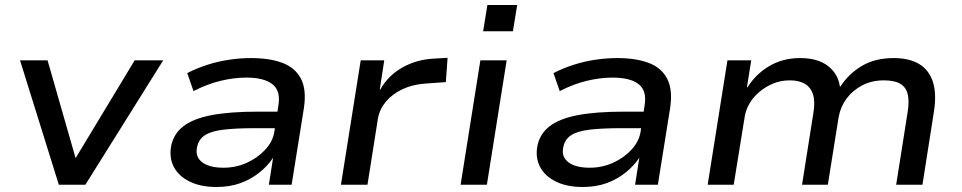

<svg xmlns="http://www.w3.org/2000/svg" viewBox="-20 -738 3843 767"><path d="M215 0 60 -497H170L283 -103H280L518 -497H632L321 0Z M845 9Q781 9 737 -13Q693 -35 674 -72Q655 -109 664 -156Q674 -204 713 -234Q752 -264 825 -278Q898 -292 1011 -292H1107L1097 -226H1001Q922 -226 872.5 -220Q823 -214 798 -197.5Q773 -181 767 -149Q759 -112 787.5 -90Q816 -68 873 -68Q922 -68 965.5 -87.5Q1009 -107 1039.5 -140Q1070 -173 1076 -212L1092 -316Q1102 -375 1068.5 -401.5Q1035 -428 964 -428Q914 -428 860.5 -415Q807 -402 753 -374L728 -446Q767 -466 809.5 -479.5Q852 -493 896 -499.5Q940 -506 983 -506Q1058 -506 1109 -486.5Q1160 -467 1182.5 -423Q1205 -379 1194 -306L1145 0H1054L1071 -108Q1050 -76 1016.5 -49Q983 -22 940.5 -6.5Q898 9 845 9Z M1342 0 1421 -497H1515L1497 -380H1499Q1531 -437 1588.5 -469Q1646 -501 1716 -504L1768 -507L1761 -410L1677 -404Q1626 -400 1586.5 -381Q1547 -362 1522 -332.5Q1497 -303 1490 -266L1448 0Z M1910 -613 1927 -718H2046L2029 -613ZM1820 0 1899 -497H2004L1925 0Z M2308 9Q2244 9 2200 -13Q2156 -35 2137 -72Q2118 -109 2127 -156Q2137 -204 2176 -234Q2215 -264 2288 -278Q2361 -292 2474 -292H2570L2560 -226H2464Q2385 -226 2335.5 -220Q2286 -214 2261 -197.5Q2236 -181 2230 -149Q2222 -112 2250.5 -90Q2279 -68 2336 -68Q2385 -68 2428.5 -87.5Q2472 -107 2502.5 -140Q2533 -173 2539 -212L2555 -316Q2565 -375 2531.5 -401.5Q2498 -428 2427 -428Q2377 -428 2323.5 -415Q2270 -402 2216 -374L2191 -446Q2230 -466 2272.5 -479.5Q2315 -493 2359 -499.5Q2403 -506 2446 -506Q2521 -506 2572 -486.5Q2623 -467 2645.5 -423Q2668 -379 2657 -306L2608 0H2517L2534 -108Q2513 -76 2479.5 -49Q2446 -22 2403.5 -6.5Q2361 9 2308 9Z M2807 0 2886 -497H2981L2964 -390L2966 -389Q2999 -442 3053 -474Q3107 -506 3176 -506Q3247 -506 3287.5 -474.5Q3328 -443 3335 -393L3337 -392Q3371 -444 3423.5 -475Q3476 -506 3550 -506Q3612 -506 3651.5 -482.5Q3691 -459 3706.5 -411.5Q3722 -364 3711 -293L3665 0H3560L3605 -285Q3613 -331 3606.5 -360Q3600 -389 3577 -403Q3554 -417 3511 -417Q3462 -417 3423.5 -396.5Q3385 -376 3361 -343Q3337 -310 3330 -269L3287 0H3184L3229 -285Q3237 -331 3228 -360Q3219 -389 3195.5 -403Q3172 -417 3135 -417Q3099 -417 3068 -404Q3037 -391 3012.5 -370Q2988 -349 2973.5 -323.5Q2959 -298 2955 -272L2911 0Z"/></svg>

Font: Nunito Sans 7pt SemiExpanded Medium
Style: Italic
Weight: 500
Width: 6
Italic angle: -9°
Designer: Vernon Adams
Foundry: Vernon Adams
Version: Version 3.101;gftools[0.9.27]